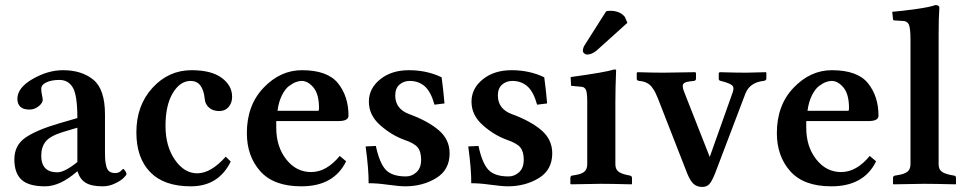

<svg xmlns="http://www.w3.org/2000/svg" viewBox="-20 -718 3770 750"><path d="M280.8 -47.9Q213.9 10.3 155.8 9.8Q91.8 9.8 64 -16.1Q36.1 -42 36.1 -95.2Q36.1 -150.4 79.1 -180.2Q122.1 -210 210 -235.8L282.2 -256.8Q282.2 -345.7 264.6 -375.7Q247.1 -405.8 211.9 -405.8Q182.1 -405.8 161.6 -396.5Q141.1 -387.2 141.1 -371.1Q141.1 -359.9 144 -346.4Q147 -333 147 -328.1Q147 -315.9 131.1 -303Q115.2 -290 95.2 -290Q48.3 -290 47.9 -332Q47.9 -375 107.4 -409.4Q167 -443.8 226.1 -443.8Q299.3 -443.8 344.7 -406.5Q390.1 -369.1 390.1 -271V-126Q390.1 -104 391.1 -92.5Q392.1 -81.1 395.5 -67.6Q398.9 -54.2 407.5 -48.1Q416 -42 429.9 -42Q443.8 -42 451.9 -50Q460 -58.1 460.9 -58.1Q463.9 -58.1 469 -50.5Q474.1 -43 474.1 -38.1Q474.1 -34.2 463.1 -23.2Q452.1 -12.2 429 -1.2Q405.8 9.8 380.9 9.8Q336.9 9.8 314.5 -4.2Q292 -18.1 283.2 -47.9ZM282.2 -85V-219.2L225.1 -202.1Q176.3 -187 158.7 -165.5Q141.1 -144 141.1 -109.9Q141.1 -44.9 204.1 -44.9Q232.4 -44.9 282.2 -85Z M881.3 -86.9Q833.5 10.3 724.6 9.8Q620.6 9.8 566.7 -45.7Q512.7 -101.1 512.7 -201.2Q512.7 -306.2 575.7 -375Q638.7 -443.8 728.5 -443.8Q805.7 -443.8 846.2 -413.8Q886.7 -383.8 886.7 -339.8Q886.7 -315.9 873 -300Q859.4 -284.2 836.4 -284.2Q812.5 -284.2 797.1 -297.1Q781.7 -310.1 779.8 -331.1Q772.9 -401.9 724.6 -401.9Q683.6 -401.9 655 -354.5Q626.5 -307.1 626.5 -226.1Q626.5 -147 663.1 -94Q699.7 -41 750.5 -41Q803.7 -41 861.8 -106Z M1064 -285.2H1224.1Q1226.1 -287.1 1226.1 -295.9Q1226.1 -350.1 1204.6 -376Q1183.1 -401.9 1158.2 -401.9Q1148.4 -401.9 1136.2 -397.5Q1124 -393.1 1109.1 -382.1Q1094.2 -371.1 1081.5 -346.2Q1068.8 -321.3 1064 -285.2ZM1307.1 -108.9 1332 -87.9Q1284.2 10.3 1156.2 9.8Q1049.3 9.8 996.8 -49.1Q944.3 -107.9 944.3 -198.2Q944.3 -307.1 1009.8 -375.5Q1075.2 -443.8 1159.2 -443.8Q1259.3 -443.8 1300.3 -392.8Q1341.3 -341.8 1341.3 -266.1Q1341.3 -245.1 1302.2 -245.1H1059.1V-219.2Q1059.1 -145 1098.1 -95.5Q1137.2 -45.9 1195.3 -45.9Q1255.4 -45.9 1307.1 -108.9Z M1408.2 -146 1448.2 -147.9Q1462.4 -81.1 1486.8 -54.9Q1511.2 -28.8 1565.9 -28.8Q1588.9 -28.8 1606.9 -45.4Q1625 -62 1625 -94.2Q1625 -125 1612.1 -141.6Q1599.1 -158.2 1559.1 -171.9Q1509.3 -189.9 1465.1 -229Q1420.9 -268.1 1420.9 -320.8Q1420.9 -372.6 1465.1 -408.2Q1509.3 -443.8 1577.1 -443.8Q1647.9 -443.8 1705.1 -416Q1711.9 -366.2 1716.3 -314L1677.2 -309.1Q1663.1 -359.9 1639.2 -380.9Q1615.2 -401.9 1580.1 -401.9Q1557.1 -401.9 1540.5 -387.5Q1523.9 -373 1523.9 -345.2Q1523.9 -292 1579.1 -272Q1652.3 -245.1 1694.3 -209Q1736.3 -172.9 1736.3 -119.1Q1736.3 -54.2 1683.6 -22.2Q1630.9 9.8 1563 9.8Q1540 9.8 1493.7 3.4Q1447.3 -2.9 1419.9 -2Q1420.4 -57.1 1408.2 -146Z M1809.1 -146 1849.1 -147.9Q1863.3 -81.1 1887.7 -54.9Q1912.1 -28.8 1966.8 -28.8Q1989.7 -28.8 2007.8 -45.4Q2025.9 -62 2025.9 -94.2Q2025.9 -125 2012.9 -141.6Q2000 -158.2 1960 -171.9Q1910.2 -189.9 1866 -229Q1821.8 -268.1 1821.8 -320.8Q1821.8 -372.6 1866 -408.2Q1910.2 -443.8 1978 -443.8Q2048.8 -443.8 2106 -416Q2112.8 -366.2 2117.2 -314L2078.1 -309.1Q2064 -359.9 2040 -380.9Q2016.1 -401.9 1981 -401.9Q1958 -401.9 1941.4 -387.5Q1924.8 -373 1924.8 -345.2Q1924.8 -292 1980 -272Q2053.2 -245.1 2095.2 -209Q2137.2 -172.9 2137.2 -119.1Q2137.2 -54.2 2084.5 -22.2Q2031.7 9.8 1963.9 9.8Q1940.9 9.8 1894.5 3.4Q1848.1 -2.9 1820.8 -2Q1821.3 -57.1 1809.1 -146Z M2347.7 -673.8Q2353.5 -675.8 2363.8 -675.8Q2401.9 -675.8 2420.9 -651.9L2430.7 -628.9L2311 -521Q2292 -504.9 2272.9 -504.9Q2267.1 -504.9 2262 -509.5Q2256.8 -514.2 2256.8 -519Q2256.8 -531.2 2264.6 -543ZM2383.8 -321.3V-77.1Q2383.8 -57.1 2395.3 -48.1Q2406.7 -39.1 2430.7 -34.2L2440.9 -32.2Q2448.7 -30.3 2448.7 -22.9V0L2446.8 2Q2365.7 0 2326.7 0L2210 2L2208 0V-22.9Q2208 -30.8 2214.8 -32.2L2227.1 -34.2Q2252 -38.1 2262.9 -47.6Q2273.9 -57.1 2273.9 -77.1V-320.8Q2273.9 -356 2268.8 -366.9Q2263.7 -377.9 2252 -378.9L2210.9 -382.8L2209 -417Q2342.8 -435.1 2379.9 -446.8Q2386.7 -446.8 2386.7 -443.8Q2383.8 -371.1 2383.8 -321.3Z M2891.6 -352.1 2773.4 -41Q2761.2 -10.3 2751 1Q2740.7 12.2 2723.6 12.2Q2702.6 12.2 2689.5 0.5Q2676.3 -11.2 2664.6 -40L2549.8 -334Q2543.9 -348.6 2539.3 -357.7Q2534.7 -366.7 2526.4 -377.7Q2518.1 -388.7 2505.9 -394.5Q2493.7 -400.4 2477.5 -401.9Q2467.8 -402.8 2467.3 -409.2V-434.1L2470.7 -436Q2531.7 -434.1 2571.3 -434.1L2694.3 -436L2698.7 -434.1V-410.2Q2698.7 -403.3 2690.4 -401.9L2673.3 -399.9Q2651.4 -397 2647.9 -387.9Q2644.5 -378.9 2653.3 -356.9L2752.4 -105L2842.3 -357.9Q2849.1 -377 2839.4 -385Q2829.6 -393.1 2799.3 -400.9L2795.4 -401.9Q2787.6 -403.8 2787.6 -409.2V-433.1L2791.5 -436Q2854.5 -434.1 2894.5 -434.1L2971.7 -436L2973.6 -434.1V-411.1Q2973.6 -403.3 2962.4 -401.9Q2908.7 -396 2891.6 -352.1Z M3134.3 -285.2H3294.4Q3296.4 -287.1 3296.4 -295.9Q3296.4 -350.1 3274.9 -376Q3253.4 -401.9 3228.5 -401.9Q3218.8 -401.9 3206.5 -397.5Q3194.3 -393.1 3179.4 -382.1Q3164.6 -371.1 3151.9 -346.2Q3139.2 -321.3 3134.3 -285.2ZM3377.4 -108.9 3402.3 -87.9Q3354.5 10.3 3226.6 9.8Q3119.6 9.8 3067.1 -49.1Q3014.6 -107.9 3014.6 -198.2Q3014.6 -307.1 3080.1 -375.5Q3145.5 -443.8 3229.5 -443.8Q3329.6 -443.8 3370.6 -392.8Q3411.6 -341.8 3411.6 -266.1Q3411.6 -245.1 3372.6 -245.1H3129.4V-219.2Q3129.4 -145 3168.5 -95.5Q3207.5 -45.9 3265.6 -45.9Q3325.7 -45.9 3377.4 -108.9Z M3536.6 -563Q3536.6 -608.9 3530 -622.6Q3523.4 -636.2 3506.3 -636.2L3474.6 -638.2Q3468.8 -638.2 3468.3 -643.1L3465.3 -671.9Q3502.4 -674.8 3559.3 -682.9Q3616.2 -690.9 3633.3 -698.2Q3649.4 -698.2 3649.4 -688Q3646.5 -647.9 3646.5 -583V-77.1Q3646.5 -57.1 3658 -48.1Q3669.4 -39.1 3695.3 -34.2L3706.5 -32.2Q3714.4 -31.2 3714.4 -22.9V0L3712.4 2Q3628.4 0 3589.4 0L3470.2 2L3468.3 0V-22.9Q3468.3 -30.8 3476.6 -32.2L3488.3 -34.2Q3513.2 -38.1 3524.9 -47.6Q3536.6 -57.1 3536.6 -77.1Z"/></svg>

Font: Linux Libertine
Style: Semibold
Weight: 600
Designer: Philipp H. Poll
Foundry: Philipp H. Poll
Version: Version 5.1.2 ; ttfautohint (v0.9)